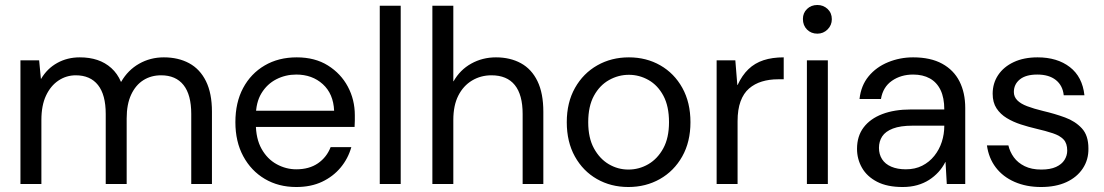

<svg xmlns="http://www.w3.org/2000/svg" viewBox="-20 -738 4429 770"><path d="M62 0V-496H137L144 -422H145Q169 -463 209.5 -485.5Q250 -508 300 -508Q339 -508 370.5 -497.5Q402 -487 426.5 -465Q451 -443 465 -410H466Q493 -457 538 -482.5Q583 -508 637 -508Q695 -508 738.5 -484.5Q782 -461 806 -412.5Q830 -364 830 -290V0H747V-281Q747 -358 716 -397Q685 -436 626 -436Q586 -436 555 -416.5Q524 -397 506 -358.5Q488 -320 488 -263V0H404V-281Q404 -358 373 -397Q342 -436 284 -436Q246 -436 214.5 -415Q183 -394 164.5 -354.5Q146 -315 146 -257V0Z M1168 12Q1097 12 1042 -20.5Q987 -53 955.5 -111.5Q924 -170 924 -248Q924 -327 955 -385Q986 -443 1041.5 -475.5Q1097 -508 1170 -508Q1243 -508 1295 -475.5Q1347 -443 1375 -390.5Q1403 -338 1403 -276Q1403 -266 1403 -254.5Q1403 -243 1402 -229H987V-294H1320Q1317 -362 1274.5 -400.5Q1232 -439 1168 -439Q1125 -439 1088 -420Q1051 -401 1028.5 -364Q1006 -327 1006 -271V-243Q1006 -182 1029 -141Q1052 -100 1089.5 -79.5Q1127 -59 1168 -59Q1220 -59 1255 -83Q1290 -107 1306 -148H1389Q1376 -102 1346 -66Q1316 -30 1271.5 -9Q1227 12 1168 12Z M1503 0V-715H1587V0Z M1714 0V-715H1798V-412H1799Q1825 -458 1870 -483Q1915 -508 1969 -508Q2026 -508 2069 -484.5Q2112 -461 2135.5 -412.5Q2159 -364 2159 -290V0H2076V-281Q2076 -358 2044.5 -397Q2013 -436 1951 -436Q1908 -436 1873 -415Q1838 -394 1818 -354.5Q1798 -315 1798 -257V0Z M2500 12Q2430 12 2374 -20Q2318 -52 2285.5 -110.5Q2253 -169 2253 -248Q2253 -327 2286 -385.5Q2319 -444 2375.5 -476Q2432 -508 2502 -508Q2572 -508 2628 -476Q2684 -444 2716.5 -385.5Q2749 -327 2749 -248Q2749 -169 2716 -110.5Q2683 -52 2626.5 -20Q2570 12 2500 12ZM2500 -58Q2543 -58 2580 -79.5Q2617 -101 2640 -143Q2663 -185 2663 -248Q2663 -312 2640.5 -354Q2618 -396 2581 -417Q2544 -438 2502 -438Q2460 -438 2422.5 -417Q2385 -396 2362 -354Q2339 -312 2339 -248Q2339 -185 2362 -143Q2385 -101 2421.5 -79.5Q2458 -58 2500 -58Z M2854 0V-496H2929L2937 -397H2938Q2956 -436 2981.5 -460.5Q3007 -485 3042 -496.5Q3077 -508 3123 -508V-420H3100Q3065 -420 3035.5 -411Q3006 -402 2984 -383Q2962 -364 2950 -331.5Q2938 -299 2938 -252V0Z M3216 0V-496H3300V0ZM3258 -603Q3233 -603 3216.5 -619.5Q3200 -636 3200 -662Q3200 -686 3216.5 -702Q3233 -718 3258 -718Q3282 -718 3299 -702Q3316 -686 3316 -661Q3316 -637 3299 -620Q3282 -603 3258 -603Z M3600 12Q3538 12 3497.5 -9Q3457 -30 3437 -65Q3417 -100 3417 -141Q3417 -192 3443.5 -227Q3470 -262 3518.5 -280.5Q3567 -299 3633 -299H3767Q3767 -346 3752 -377Q3737 -408 3709 -423.5Q3681 -439 3642 -439Q3593 -439 3557 -414Q3521 -389 3513 -341H3427Q3433 -395 3463.5 -432Q3494 -469 3541.5 -488.5Q3589 -508 3642 -508Q3712 -508 3758.5 -482.5Q3805 -457 3828 -411.5Q3851 -366 3851 -305V0H3777L3772 -88H3771Q3760 -66 3743.5 -48Q3727 -30 3706 -16.5Q3685 -3 3658.5 4.5Q3632 12 3600 12ZM3613 -59Q3650 -59 3678.5 -73.5Q3707 -88 3727 -113Q3747 -138 3757 -169Q3767 -200 3767 -233V-234H3640Q3591 -234 3561 -222.5Q3531 -211 3518 -191Q3505 -171 3505 -145Q3505 -119 3517.5 -99.5Q3530 -80 3554.5 -69.5Q3579 -59 3613 -59Z M4155 12Q4096 12 4049 -8.5Q4002 -29 3973.5 -66.5Q3945 -104 3938 -155H4024Q4030 -129 4046 -107Q4062 -85 4089.5 -71.5Q4117 -58 4156 -58Q4192 -58 4215 -68.5Q4238 -79 4249 -96.5Q4260 -114 4260 -134Q4260 -163 4245.5 -178.5Q4231 -194 4202.5 -203.5Q4174 -213 4135 -222Q4105 -229 4074 -239Q4043 -249 4017.5 -264.5Q3992 -280 3976.5 -303.5Q3961 -327 3961 -362Q3961 -404 3983 -437Q4005 -470 4045.5 -489Q4086 -508 4141 -508Q4220 -508 4270.5 -469Q4321 -430 4329 -356H4246Q4242 -395 4214.5 -417Q4187 -439 4140 -439Q4094 -439 4070 -419.5Q4046 -400 4046 -369Q4046 -350 4059.5 -336Q4073 -322 4099.5 -312Q4126 -302 4163 -293Q4210 -282 4251 -267Q4292 -252 4318.5 -223.5Q4345 -195 4345 -143Q4346 -98 4322.5 -62.5Q4299 -27 4256.5 -7.5Q4214 12 4155 12Z"/></svg>

Font: DM Sans 28pt
Style: Regular
Weight: 400
Version: Version 4.004;gftools[0.9.30]